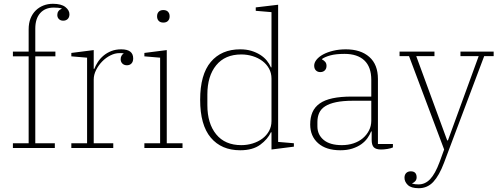

<svg xmlns="http://www.w3.org/2000/svg" viewBox="-20 -780 2630 1012"><path d="M48 -25H131V-483H48V-508H131V-625Q131 -658 141 -683Q151 -708 168.5 -725Q186 -742 209 -751Q232 -760 259 -760Q303 -760 324.5 -743Q346 -726 346 -705Q346 -689 337 -680Q328 -671 313 -671Q299 -671 290.5 -679.5Q282 -688 282 -701Q282 -724 305 -734V-736Q289 -740 263 -740Q218 -740 192 -711Q166 -682 166 -629V-508H272V-483H166V-25H269V0H48Z M356 -25H439V-476L356 -483V-501L474 -516V-417H477Q484 -435 496 -453.5Q508 -472 526 -487Q544 -502 567 -511Q590 -520 619 -520Q682 -520 682 -472Q682 -455 673 -445.5Q664 -436 649 -436Q634 -436 625 -445Q616 -454 616 -468Q616 -479 621 -487Q626 -495 631 -497V-499Q623 -500 619.5 -500Q616 -500 609 -500Q586 -500 562 -488Q538 -476 518.5 -456Q499 -436 486.5 -411Q474 -386 474 -361V-25H577V0H356Z M841 -661Q825 -661 816.5 -670Q808 -679 808 -693V-695Q808 -709 816.5 -718Q825 -727 841 -727Q857 -727 865.5 -718Q874 -709 874 -695V-693Q874 -679 865.5 -670Q857 -661 841 -661ZM741 -25H824V-476L741 -483V-501L859 -516V-25H942V0H741Z M1246 12Q1147 12 1091 -54.5Q1035 -121 1035 -254Q1035 -387 1091 -453.5Q1147 -520 1246 -520Q1279 -520 1305 -512Q1331 -504 1351.5 -491Q1372 -478 1386 -461Q1400 -444 1408 -425H1411V-716L1328 -723V-741L1446 -755V-32L1529 -25V-7L1411 8V-83H1408Q1391 -46 1351.5 -17Q1312 12 1246 12ZM1252 -15Q1283 -15 1312 -24Q1341 -33 1363 -49.5Q1385 -66 1398 -89.5Q1411 -113 1411 -142V-366Q1411 -395 1398 -418.5Q1385 -442 1363 -458.5Q1341 -475 1312 -484Q1283 -493 1252 -493Q1166 -493 1119.5 -436Q1073 -379 1073 -282V-226Q1073 -129 1119.5 -72Q1166 -15 1252 -15Z M1774 12Q1699 12 1657 -25Q1615 -62 1615 -124Q1615 -161 1627 -188.5Q1639 -216 1665 -234.5Q1691 -253 1733 -262Q1775 -271 1834 -271H1937V-359Q1937 -427 1900.5 -461.5Q1864 -496 1796 -496Q1750 -496 1721 -488Q1692 -480 1677 -469V-467Q1687 -462 1694 -454Q1701 -446 1701 -433Q1701 -418 1692 -409Q1683 -400 1668 -400Q1654 -400 1645 -409Q1636 -418 1636 -434Q1636 -450 1648.5 -465.5Q1661 -481 1683 -493Q1705 -505 1736 -512.5Q1767 -520 1803 -520Q1881 -520 1926.5 -480Q1972 -440 1972 -364V-21H2051V-3Q2041 2 2022.5 5Q2004 8 1989 8Q1962 8 1950.5 -3.5Q1939 -15 1939 -43V-87H1936Q1929 -69 1916.5 -51.5Q1904 -34 1884.5 -20Q1865 -6 1837.5 3Q1810 12 1774 12ZM1782 -15Q1815 -15 1843.5 -24.5Q1872 -34 1892.5 -51.5Q1913 -69 1925 -92.5Q1937 -116 1937 -144V-249H1841Q1788 -249 1752 -241.5Q1716 -234 1694 -220Q1672 -206 1662.5 -185Q1653 -164 1653 -137V-114Q1653 -70 1686 -42.5Q1719 -15 1782 -15Z M2187 212Q2147 212 2129.5 195Q2112 178 2112 157Q2112 141 2121 132Q2130 123 2145 123Q2176 123 2176 155Q2176 166 2169.5 174Q2163 182 2153 186V188Q2160 190 2168.5 191Q2177 192 2186 192Q2221 192 2247.5 164Q2274 136 2297 74L2321 8L2136 -484H2086V-508H2270V-484H2174L2337 -40H2341L2503 -484H2407V-508H2582V-484H2532L2320 79Q2295 145 2264 178.5Q2233 212 2187 212Z"/></svg>

Font: IBM Plex Serif ExtLt
Style: Regular
Weight: 200
Designer: Mike Abbink, Paul van der Laan, Pieter van Rosmalen
Foundry: Bold Monday
Version: Version 3.001